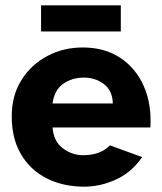

<svg xmlns="http://www.w3.org/2000/svg" viewBox="-20 -688 606 720"><path d="M296 12Q216 12 154.5 -19.5Q93 -51 58.5 -110Q24 -169 24 -251Q24 -330 60.5 -388Q97 -446 157.5 -478Q218 -510 290 -510Q372 -510 430.5 -471.5Q489 -433 519 -365.5Q549 -298 544 -210H177Q181 -158 215.5 -132Q250 -106 292 -106Q327 -106 352.5 -116.5Q378 -127 392 -143L513 -99Q474 -42 415.5 -15Q357 12 296 12ZM177 -300H403Q402 -348 370 -372.5Q338 -397 294 -397Q251 -397 217.5 -374Q184 -351 177 -300ZM134 -570V-668H433V-570Z"/></svg>

Font: Atkinson Hyperlegible
Style: Bold
Weight: 700
Designer: Elliott Scott, Megan Eiswerth, Linus Boman, Theodore Petrosky
Foundry: Braille Institute
Version: Version 1.006; ttfautohint (v1.8.3)